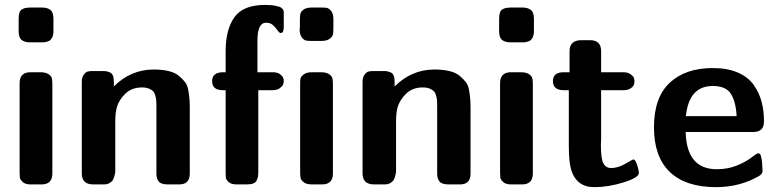

<svg xmlns="http://www.w3.org/2000/svg" viewBox="-20 -753 3171 784"><path d="M56.2 -626V-675.8Q56.2 -691.9 59.6 -701.9Q63 -711.9 72 -716.1Q81.1 -720.2 85.4 -720.7Q89.8 -721.2 101.1 -722.2H151.9Q172.9 -722.2 185.5 -712.6Q198.2 -703.1 198.2 -675.8V-624Q198.2 -616.2 196.5 -609.6Q194.8 -603 192.4 -598.6Q189.9 -594.2 186.5 -590.6Q183.1 -586.9 179.4 -585.4Q175.8 -584 171.4 -582.5Q167 -581.1 164.6 -581.1Q162.1 -581.1 158.2 -580.1H153.8H102.1Q81.1 -580.1 68.6 -589.6Q56.2 -599.1 56.2 -626ZM60.1 -49.8V-413.1Q60.1 -458 104 -458H145Q167 -458 178.5 -450Q189.9 -441.9 191.9 -432.9Q193.8 -423.8 193.8 -408.2V-44.9Q193.8 0 149.9 0H104Q83 0 72.5 -10Q62 -20 61 -27.8Q60.1 -35.6 60.1 -49.8Z M314 -44.9V-418Q314 -437 322 -448Q330.1 -459 338.4 -460.9Q346.7 -462.9 358.9 -462.9H398.9Q408.7 -462.9 414.3 -461.9Q419.9 -460.9 428.5 -457.5Q437 -454.1 440.9 -444.6Q444.8 -435.1 444.8 -419.9V-399.9Q513.7 -468.8 606.9 -469.2Q643.1 -469.2 669.4 -462.6Q695.8 -456.1 711.4 -442.6Q727.1 -429.2 736.6 -416.5Q746.1 -403.8 749.5 -381.3Q752.9 -358.9 753.9 -345.5Q754.9 -332 754.9 -308.1V-43.9Q754.9 0 711.9 0H665Q638.2 0 628.4 -11.5Q618.7 -22.9 618.7 -43.9V-317.9Q618.7 -333 618.2 -341.1Q617.7 -349.1 614.7 -361.1Q611.8 -373 606 -379.6Q600.1 -386.2 588.4 -391.1Q576.7 -396 560.1 -396Q518.1 -396 491.9 -370.6Q465.8 -345.2 457 -314.9Q451.2 -293 450.7 -261.2V-53.2Q450.7 -51.3 450.2 -47.6Q449.7 -43.9 447.3 -34.4Q444.8 -24.9 440.9 -18.1Q437 -11.2 427.5 -5.6Q418 0 404.8 0H360.8Q314 0 314 -44.9Z M846.2 -421.9Q846.2 -458 891.6 -458H901.4V-544.9Q901.4 -631.8 937 -682.4Q972.7 -732.9 1062.5 -732.9Q1076.7 -732.9 1087.6 -731.9Q1098.6 -731 1106.4 -729Q1114.3 -727.1 1119.9 -725.6Q1125.5 -724.1 1128.9 -720.9Q1132.3 -717.8 1134.3 -715.8Q1136.2 -713.9 1137.5 -710.4Q1138.7 -707 1138.7 -705.6Q1138.7 -704.1 1138.7 -702.1V-699.2V-643.1Q1138.7 -618.2 1126.5 -618.2Q1120.6 -618.2 1113.5 -628.7Q1106.4 -639.2 1095.5 -649.7Q1084.5 -660.2 1066.4 -660.2Q1031.2 -660.2 1031.2 -587.9V-458H1094.2Q1112.3 -458 1122.8 -450.4Q1133.3 -442.9 1136 -436Q1138.7 -429.2 1138.7 -422.1Q1138.7 -415 1136 -408Q1133.3 -400.9 1122.3 -392.8Q1111.3 -384.8 1093.3 -384.8H1034.7V-51.8Q1034.7 -38.6 1033.4 -32.2Q1032.2 -25.9 1028.3 -16.8Q1024.4 -7.8 1014.4 -3.9Q1004.4 0 987.3 0H945.3Q924.3 0 913.8 -9.5Q903.3 -19 902.3 -26.6Q901.4 -34.2 901.4 -45.9V-384.8H889.6Q846.2 -384.8 846.2 -421.9ZM1203.6 -632.8Q1203.6 -633.8 1204.1 -637.9Q1204.6 -642.1 1204.6 -643.1V-669.9Q1204.6 -688 1206.5 -696.5Q1208.5 -705.1 1218.5 -713.1Q1228.5 -721.2 1249.5 -722.2H1292.5Q1306.6 -722.2 1314.9 -720.7Q1323.2 -719.2 1332.3 -708Q1341.3 -696.8 1341.3 -674.8V-639.2Q1341.3 -621.1 1339.8 -613Q1338.4 -605 1327.9 -595.9Q1317.4 -586.9 1296.4 -585.9H1252.4Q1238.3 -585.9 1229.7 -587.4Q1221.2 -588.9 1212.4 -600.3Q1203.6 -611.8 1203.6 -632.8ZM1205.6 -49.8V-413.1Q1205.6 -425.3 1207 -432.6Q1208.5 -439.9 1220 -449Q1231.4 -458 1253.4 -458H1290.5Q1312.5 -458 1324 -450Q1335.4 -441.9 1337.4 -432.9Q1339.4 -423.8 1339.4 -408.2V-44.9Q1339.4 0 1295.4 0H1253.4Q1231.4 0 1220.5 -8.5Q1209.5 -17.1 1207.5 -25.9Q1205.6 -34.7 1205.6 -49.8Z M1460.4 -44.9V-418Q1460.4 -437 1468.5 -448Q1476.6 -459 1484.9 -460.9Q1493.2 -462.9 1505.4 -462.9H1545.4Q1555.2 -462.9 1560.8 -461.9Q1566.4 -460.9 1575 -457.5Q1583.5 -454.1 1587.4 -444.6Q1591.3 -435.1 1591.3 -419.9V-399.9Q1660.2 -468.8 1753.4 -469.2Q1789.6 -469.2 1815.9 -462.6Q1842.3 -456.1 1857.9 -442.6Q1873.5 -429.2 1883.1 -416.5Q1892.6 -403.8 1896 -381.3Q1899.4 -358.9 1900.4 -345.5Q1901.4 -332 1901.4 -308.1V-43.9Q1901.4 0 1858.4 0H1811.5Q1784.7 0 1774.9 -11.5Q1765.1 -22.9 1765.1 -43.9V-317.9Q1765.1 -333 1764.6 -341.1Q1764.2 -349.1 1761.2 -361.1Q1758.3 -373 1752.4 -379.6Q1746.6 -386.2 1734.9 -391.1Q1723.1 -396 1706.5 -396Q1664.6 -396 1638.4 -370.6Q1612.3 -345.2 1603.5 -314.9Q1597.7 -293 1597.2 -261.2V-53.2Q1597.2 -51.3 1596.7 -47.6Q1596.2 -43.9 1593.8 -34.4Q1591.3 -24.9 1587.4 -18.1Q1583.5 -11.2 1574 -5.6Q1564.5 0 1551.3 0H1507.3Q1460.4 0 1460.4 -44.9Z M2018.1 -626V-675.8Q2018.1 -691.9 2021.5 -701.9Q2024.9 -711.9 2033.9 -716.1Q2043 -720.2 2047.4 -720.7Q2051.8 -721.2 2063 -722.2H2113.8Q2134.8 -722.2 2147.5 -712.6Q2160.2 -703.1 2160.2 -675.8V-624Q2160.2 -616.2 2158.4 -609.6Q2156.7 -603 2154.3 -598.6Q2151.9 -594.2 2148.4 -590.6Q2145 -586.9 2141.4 -585.4Q2137.7 -584 2133.3 -582.5Q2128.9 -581.1 2126.5 -581.1Q2124 -581.1 2120.1 -580.1H2115.7H2064Q2043 -580.1 2030.5 -589.6Q2018.1 -599.1 2018.1 -626ZM2022 -49.8V-413.1Q2022 -458 2065.9 -458H2106.9Q2128.9 -458 2140.4 -450Q2151.9 -441.9 2153.8 -432.9Q2155.8 -423.8 2155.8 -408.2V-44.9Q2155.8 0 2111.8 0H2065.9Q2044.9 0 2034.4 -10Q2023.9 -20 2022.9 -27.8Q2022 -35.6 2022 -49.8Z M2237.8 -421.9Q2237.8 -458 2281.7 -458H2305.7V-543.9Q2305.7 -588.9 2354 -588.9H2389.6Q2434.6 -588.9 2434.6 -543.9V-458H2525.9Q2543.9 -458 2554.9 -450Q2565.9 -441.9 2568.4 -435.1Q2570.8 -428.2 2570.8 -421.1Q2570.8 -414.1 2568.4 -407Q2565.9 -399.9 2555.4 -392.3Q2544.9 -384.8 2527.8 -384.8H2434.6V-185.1Q2434.6 -180.2 2434.1 -172.1Q2433.6 -164.1 2433.6 -159.2Q2433.6 -106 2443.6 -86.4Q2453.6 -66.9 2475.6 -66.9Q2503.4 -66.9 2533.7 -84.5Q2564 -102.1 2565.9 -102.1Q2572.8 -102.1 2578.4 -88.1Q2584 -74.2 2586.9 -60.1L2588.9 -46.9Q2588.9 -27.8 2526.4 -8.3Q2463.9 11.2 2406.7 11.2Q2333.5 11.2 2312 -61Q2303.2 -90.8 2302.7 -151.9V-384.8H2281.7Q2237.8 -384.8 2237.8 -421.9Z M2650.4 -232.9Q2650.4 -355 2714.6 -415Q2778.8 -475.1 2890.6 -475.1Q2950.7 -475.1 2993.2 -456.5Q3035.6 -438 3058.1 -405.5Q3080.6 -373 3090.1 -336.9Q3099.6 -300.8 3099.6 -256.8Q3099.6 -213.9 3055.7 -213.9H2779.8Q2783.7 -62 2906.7 -62Q2950.7 -62 2987.1 -76.4Q3023.4 -90.8 3046.6 -108.4Q3069.8 -126 3073.7 -127H3077.6L3082.5 -125Q3087.4 -120.1 3090.1 -102.5Q3092.8 -85 3092.8 -69.8L3093.8 -55.2Q3093.8 -42 3077.6 -33.2Q3000.5 10.7 2904.8 11.2Q2779.8 11.2 2715.1 -50.8Q2650.4 -112.8 2650.4 -232.9ZM2780.8 -278.8H2987.8Q2984.9 -336.9 2964.8 -369.4Q2944.8 -401.9 2890.6 -401.9Q2793 -401.9 2780.8 -278.8Z"/></svg>

Font: CMU Sans Serif
Style: Bold
Weight: 700
Version: Version 0.7.0